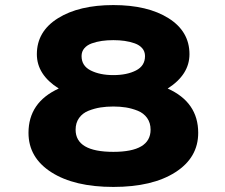

<svg xmlns="http://www.w3.org/2000/svg" viewBox="-20 -727 890 758"><path d="M92.5 -202.5Q92.5 -323 212 -377.5Q125.5 -432 125.5 -513Q125.5 -603 208.8 -655Q292 -707 427.5 -707Q563 -707 645.5 -655Q728 -603 728 -513Q728 -432.5 642 -377.5Q762.5 -323.5 762.5 -202.5Q762.5 -104.5 672 -46.8Q581.5 11 427.5 11Q273.5 11 183 -46.8Q92.5 -104.5 92.5 -202.5ZM427.5 -430.5Q481 -430.5 516.8 -448.8Q552.5 -467 552.5 -505.5Q552.5 -523.5 541.8 -536.2Q531 -549 512 -555.8Q493 -562.5 472.2 -565.5Q451.5 -568.5 427.5 -568.5Q403 -568.5 382.2 -565.5Q361.5 -562.5 342.5 -555.8Q323.5 -549 312.8 -536.2Q302 -523.5 302 -505.5Q302 -467 338.2 -448.8Q374.5 -430.5 427.5 -430.5ZM427.5 -127.5Q574.5 -127.5 574.5 -215Q574.5 -242 560.8 -261.2Q547 -280.5 523.8 -289.8Q500.5 -299 477.2 -302.8Q454 -306.5 427.5 -306.5Q400.5 -306.5 376.8 -302.8Q353 -299 329.5 -289.8Q306 -280.5 292.2 -261.2Q278.5 -242 278.5 -215Q278.5 -127.5 427.5 -127.5Z"/></svg>

Font: League Mono Wide ExtraBold
Style: Regular
Weight: 800
Width: 8
Designer: Tyler Finck
Foundry: The League of Moveable Type / Tyler Finck
Version: Version 2.210